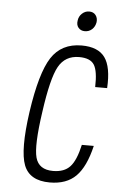

<svg xmlns="http://www.w3.org/2000/svg" viewBox="-51 -722 477 768"><g transform="rotate(5 187.5 -337.5)"><path d="M124 -268Q143 -405 169.5 -452.5Q196 -500 252 -500Q297 -500 312.5 -475Q328 -450 326 -386H374Q379 -471 351.5 -509Q324 -547 258 -547Q177 -547 136.5 -484.5Q96 -422 73 -264Q51 -109 74 -49.5Q97 10 178 10Q245 10 283 -28Q321 -66 341 -151H293Q279 -88 255.5 -62.5Q232 -37 187 -37Q130 -37 117 -84Q104 -131 124 -268ZM265 -605Q282 -605 294 -616Q306 -627 309 -645Q311 -662 302 -673.5Q293 -685 276 -685Q260 -685 247.5 -673.5Q235 -662 233 -645Q230 -627 239.5 -616Q249 -605 265 -605Z"/></g></svg>

Font: Secuela ExtLt
Style: Italic
Weight: 200
Italic angle: -8°
Designer: Fernando Haro
Foundry: deFharo
Version: Version 1.704